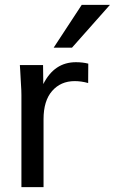

<svg xmlns="http://www.w3.org/2000/svg" viewBox="-20 -768 471 788"><path d="M158.7 0V-278.8C158.7 -329.1 170.4 -367.7 193.8 -394.5C217.3 -421.4 248 -435.1 286.6 -435.1C304.2 -435.1 322.8 -432.6 341.8 -427.2L342.3 -506.8C327.1 -510.7 310.1 -512.7 291.5 -512.7C232.4 -512.7 188 -482.9 157.7 -422.9L156.7 -501H61.5L63 -478.5L65.9 -425.3C67.4 -404.8 67.9 -389.2 67.9 -377.9V0ZM275.4 -572.3 431.2 -748H315.4L200.2 -572.3Z"/></svg>

Font: Ride
Style: Regular
Weight: 400
Version: Version 3.000